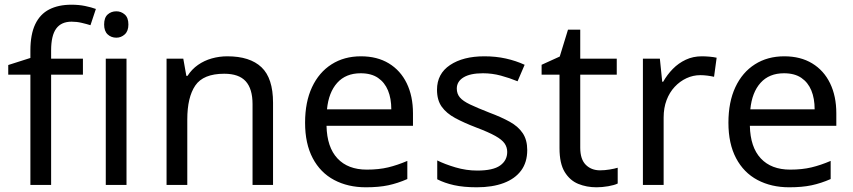

<svg xmlns="http://www.w3.org/2000/svg" viewBox="-20 -785 3621 815"><path d="M332 -468H197V0H109V-468H15V-509L109 -539V-570Q109 -639 129.5 -682Q150 -725 189 -745Q228 -765 283 -765Q315 -765 341.5 -759.5Q368 -754 387 -747L364 -678Q348 -683 327 -688Q306 -693 284 -693Q240 -693 218.5 -663.5Q197 -634 197 -571V-536H332Z M517 -536V0H429V-536ZM474 -737Q494 -737 509.5 -723.5Q525 -710 525 -681Q525 -653 509.5 -639Q494 -625 474 -625Q452 -625 437 -639Q422 -653 422 -681Q422 -710 437 -723.5Q452 -737 474 -737Z M945 -546Q1041 -546 1090 -499.5Q1139 -453 1139 -349V0H1052V-343Q1052 -408 1023 -440Q994 -472 932 -472Q843 -472 809 -422Q775 -372 775 -278V0H687V-536H758L771 -463H776Q794 -491 820.5 -509.5Q847 -528 879 -537Q911 -546 945 -546Z M1512 -546Q1581 -546 1630.5 -516Q1680 -486 1706.5 -431.5Q1733 -377 1733 -304V-251H1366Q1368 -160 1412.5 -112.5Q1457 -65 1537 -65Q1588 -65 1627.5 -74.5Q1667 -84 1709 -102V-25Q1668 -7 1628 1.5Q1588 10 1533 10Q1457 10 1398.5 -21Q1340 -52 1307.5 -113.5Q1275 -175 1275 -264Q1275 -352 1304.5 -415Q1334 -478 1387.5 -512Q1441 -546 1512 -546ZM1511 -474Q1448 -474 1411.5 -433.5Q1375 -393 1368 -321H1641Q1641 -367 1627 -401Q1613 -435 1584.5 -454.5Q1556 -474 1511 -474Z M2218 -148Q2218 -96 2192 -61Q2166 -26 2118 -8Q2070 10 2004 10Q1948 10 1907.5 1Q1867 -8 1836 -24V-104Q1868 -88 1913.5 -74.5Q1959 -61 2006 -61Q2073 -61 2103 -82.5Q2133 -104 2133 -140Q2133 -160 2122 -176Q2111 -192 2082.5 -208Q2054 -224 2001 -244Q1949 -264 1912 -284Q1875 -304 1855 -332Q1835 -360 1835 -404Q1835 -472 1890.5 -509Q1946 -546 2036 -546Q2085 -546 2127.5 -536.5Q2170 -527 2207 -510L2177 -440Q2143 -454 2106 -464Q2069 -474 2030 -474Q1976 -474 1947.5 -456.5Q1919 -439 1919 -409Q1919 -387 1932 -371.5Q1945 -356 1975.5 -341.5Q2006 -327 2057 -307Q2108 -288 2144 -268Q2180 -248 2199 -219.5Q2218 -191 2218 -148Z M2527 -62Q2547 -62 2568 -65.5Q2589 -69 2602 -73V-6Q2588 1 2562 5.5Q2536 10 2512 10Q2470 10 2434.5 -4.5Q2399 -19 2377 -55Q2355 -91 2355 -156V-468H2279V-510L2356 -545L2391 -659H2443V-536H2598V-468H2443V-158Q2443 -109 2466.5 -85.5Q2490 -62 2527 -62Z M2959 -546Q2974 -546 2991.5 -544.5Q3009 -543 3022 -540L3011 -459Q2998 -462 2982.5 -464Q2967 -466 2953 -466Q2922 -466 2894 -453Q2866 -440 2844 -416.5Q2822 -393 2809.5 -360Q2797 -327 2797 -286V0H2709V-536H2781L2791 -438H2795Q2812 -468 2836 -492.5Q2860 -517 2891 -531.5Q2922 -546 2959 -546Z M3309 -546Q3378 -546 3427.5 -516Q3477 -486 3503.5 -431.5Q3530 -377 3530 -304V-251H3163Q3165 -160 3209.5 -112.5Q3254 -65 3334 -65Q3385 -65 3424.5 -74.5Q3464 -84 3506 -102V-25Q3465 -7 3425 1.5Q3385 10 3330 10Q3254 10 3195.5 -21Q3137 -52 3104.5 -113.5Q3072 -175 3072 -264Q3072 -352 3101.5 -415Q3131 -478 3184.5 -512Q3238 -546 3309 -546ZM3308 -474Q3245 -474 3208.5 -433.5Q3172 -393 3165 -321H3438Q3438 -367 3424 -401Q3410 -435 3381.5 -454.5Q3353 -474 3308 -474Z"/></svg>

Font: ukannada15
Style: Book
Weight: 400
Designer: Jelle Bosma - Monotype Design Team
Foundry: Monotype Imaging Inc.
Version: Version 2.003